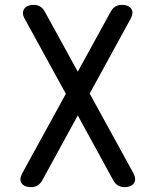

<svg xmlns="http://www.w3.org/2000/svg" viewBox="-20 -760 640 790"><path d="M517 -682 349 -375 528 -49Q536 -34 536 -23Q536 -12 530 -4.5Q524 3 514 6.5Q504 10 493 10Q476 10 464.5 2.5Q453 -5 445 -20L300 -285L155 -20Q147 -5 135.5 2.5Q124 10 107 10Q96 10 86 6.5Q76 3 70 -4.5Q64 -12 64 -22.5Q64 -33 72 -48L251 -374L82 -682Q74 -696 74.5 -707Q75 -718 81 -725.5Q87 -733 97 -736.5Q107 -740 119 -740Q134 -740 145.5 -733Q157 -726 165 -711L300 -465L435 -711Q443 -726 454.5 -733Q466 -740 482 -740Q493 -740 503 -736.5Q513 -733 519 -725.5Q525 -718 525 -707.5Q525 -697 517 -682Z"/></svg>

Font: Maple Mono NF CN
Style: Regular
Weight: 400
Monospace: yes
Designer: subframe7536
Version: Version 7.000